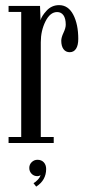

<svg xmlns="http://www.w3.org/2000/svg" viewBox="-20 -546 336 733"><path d="M12.7 0V-22.9H61V-500.5H12.7V-523.4H132.8L134.8 -468.3Q138.2 -483.9 157.7 -505.1Q177.2 -526.4 205.6 -526.4Q240.7 -526.4 259.8 -489.7Q278.8 -453.1 278.8 -397.5Q278.8 -373 270.3 -359.9Q261.7 -346.7 246.1 -346.7Q231 -346.7 222.4 -358.4Q213.9 -370.1 213.9 -390.6Q213.9 -402.8 222.4 -420.9Q231 -439 231 -451.7Q231 -475.6 222.2 -487.8Q213.4 -500 198.2 -500Q171.4 -500 153.6 -464.4Q135.7 -428.7 135.7 -384.8V-22.9H185.1V0ZM118.2 166.5 107.9 153.3Q115.7 149.4 124.3 140.1Q132.8 130.9 134.8 122.6Q129.9 126.5 122.6 126.5Q109.4 126.5 100.6 117.4Q91.8 108.4 91.8 95.2Q91.8 82 101.1 73Q110.4 64 123 64Q138.2 64 147.2 73.7Q156.2 83.5 156.2 99.1Q156.2 142.1 118.2 166.5Z"/></svg>

Font: Imbue
Style: Regular
Weight: 400
Designer: Tyler Finck
Foundry: Etcetera Type Company
Version: Version 0.910